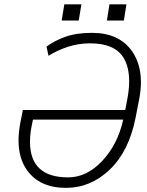

<svg xmlns="http://www.w3.org/2000/svg" viewBox="-20 -876 694 906"><path d="M291.5 10.5Q167 10.5 107.5 -73Q67.5 -129 67.5 -213Q67.5 -253 76.5 -300L88 -357H571L579.5 -401.5Q589.5 -451.5 589.5 -492.5Q589.5 -557.5 564.5 -601Q523.5 -671.5 405 -671.5Q350.5 -671.5 299.5 -654.8Q248.5 -638 209 -612.5L199.5 -656Q236 -683.5 287.8 -702.2Q339.5 -721 414.5 -721Q543 -721 604 -633Q645 -573 645 -488.5Q645 -448 635.5 -401.5L619.5 -319.5Q588.5 -162.5 498.2 -76Q408 10.5 291.5 10.5ZM301.5 -39Q389.5 -39 462.5 -116.8Q535.5 -194.5 561.5 -311.5H135.5Q128.5 -279.5 125 -256.5Q121.5 -233.5 121.5 -206Q122 -39 301.5 -39ZM564.5 -779H484.5L496.5 -855.5H576.5ZM351.5 -779H271L283.5 -855.5H364Z"/></svg>

Font: Roberto Sans Light
Style: Italic
Weight: 300
Italic angle: -11°
Designer: Google
Version: Version 1.00;June 11, 2020;FontCreator 12.0.0.2522 64-bit; t